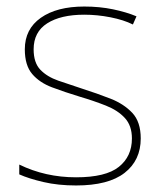

<svg xmlns="http://www.w3.org/2000/svg" viewBox="-20 -558 498 588"><path d="M411 -134Q411 -67 361.5 -28.5Q312 10 213 10Q158 10 113 -0.5Q68 -11 39 -24V-54Q119 -15 213 -15Q304 -15 344 -47Q384 -79 384 -134Q384 -173 362.5 -196.5Q341 -220 304.5 -234.5Q268 -249 224 -262Q178 -276 139.5 -290.5Q101 -305 78.5 -331.5Q56 -358 56 -407Q56 -469 105 -503.5Q154 -538 238 -538Q285 -538 326 -529.5Q367 -521 398 -508L387 -483Q359 -497 318.5 -505Q278 -513 238 -513Q166 -513 124.5 -486.5Q83 -460 83 -407Q83 -366 103.5 -344.5Q124 -323 158.5 -311Q193 -299 233 -286Q277 -272 318 -256Q359 -240 385 -212.5Q411 -185 411 -134Z"/></svg>

Font: Noto Sans Khmer UI Thin
Style: Regular
Weight: 100
Designer: Danh Hong and the Monotype Design Team
Foundry: Monotype Imaging Inc.
Version: Version 2.002; ttfautohint (v1.8.4.7-5d5b)